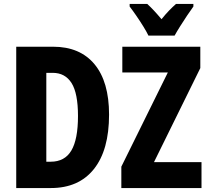

<svg xmlns="http://www.w3.org/2000/svg" viewBox="-20 -950 1059 970"><path d="M531 -371Q531 -192 454.5 -96Q378 0 237 0H62V-714H248Q384 -714 457.5 -625.5Q531 -537 531 -371ZM374 -364Q374 -479 341.5 -530.5Q309 -582 246 -582H214V-133H236Q307 -133 340.5 -189.5Q374 -246 374 -364ZM998 0H593V-108L828 -584H598V-714H992V-606L758 -131H998ZM730 -770Q721 -789 704 -816.5Q687 -844 668 -871.5Q649 -899 635 -917V-930H724Q755 -902 796 -853Q817 -879 834.5 -897Q852 -915 869 -930H957V-917Q943 -898 925 -871Q907 -844 890 -817Q873 -790 862 -770Z"/></svg>

Font: Noto Sans ExtraCondensed ExtraBold
Style: Regular
Weight: 800
Width: 2
Designer: Monotype Design Team
Foundry: Monotype Imaging Inc.
Version: Version 2.013; ttfautohint (v1.8.4.7-5d5b)